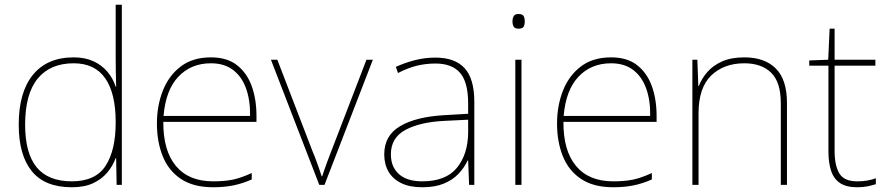

<svg xmlns="http://www.w3.org/2000/svg" viewBox="-20 -780 3743 810"><path d="M283 10Q169 10 114 -58Q59 -126 59 -254Q59 -391 119 -464.5Q179 -538 291 -538Q339 -538 374.5 -521.5Q410 -505 433.5 -477Q457 -449 468 -414H470Q469 -448 468.5 -480Q468 -512 468 -543V-760H494V0H472L470 -113H468Q456 -80 432.5 -52Q409 -24 372.5 -7Q336 10 283 10ZM283 -15Q383 -15 425.5 -80.5Q468 -146 468 -263V-266Q468 -386 424 -449.5Q380 -513 291 -513Q192 -513 139 -448.5Q86 -384 86 -254Q86 -134 134.5 -74.5Q183 -15 283 -15Z M870 -538Q938 -538 980 -505Q1022 -472 1042 -416.5Q1062 -361 1062 -291V-266H669Q668 -145 722 -80Q776 -15 879 -15Q927 -15 961.5 -22Q996 -29 1042 -50V-23Q1004 -6 965.5 2Q927 10 879 10Q796 10 743.5 -25Q691 -60 666.5 -121Q642 -182 642 -259Q642 -334 667 -397.5Q692 -461 742.5 -499.5Q793 -538 870 -538ZM870 -513Q786 -513 732.5 -456.5Q679 -400 670 -291H1035Q1036 -357 1018 -407Q1000 -457 963 -485Q926 -513 870 -513Z M1327 0 1123 -528H1150L1300 -138Q1309 -117 1315 -100Q1321 -83 1326.5 -68Q1332 -53 1337 -36H1339Q1345 -53 1350 -68Q1355 -83 1361.5 -100Q1368 -117 1376 -138L1526 -528H1553L1349 0Z M1817 -537Q1899 -537 1940 -492.5Q1981 -448 1981 -350V0H1959L1955 -103H1953Q1939 -73 1914.5 -47Q1890 -21 1852.5 -5.5Q1815 10 1761 10Q1708 10 1672.5 -7.5Q1637 -25 1619 -56Q1601 -87 1601 -129Q1601 -208 1667.5 -247.5Q1734 -287 1852 -294L1955 -300V-343Q1955 -433 1921 -472.5Q1887 -512 1817 -512Q1777 -512 1739.5 -503Q1702 -494 1659 -472L1650 -498Q1690 -516 1731.5 -526.5Q1773 -537 1817 -537ZM1854 -270Q1752 -265 1690.5 -232Q1629 -199 1629 -129Q1629 -76 1663 -45.5Q1697 -15 1761 -15Q1861 -15 1907.5 -72Q1954 -129 1955 -220V-275Z M2180 -528V0H2154V-528ZM2167 -721Q2185 -721 2189.5 -711.5Q2194 -702 2194 -690Q2194 -677 2189.5 -668Q2185 -659 2167 -659Q2152 -659 2147 -668Q2142 -677 2142 -690Q2142 -702 2147 -711.5Q2152 -721 2167 -721Z M2558 -538Q2626 -538 2668 -505Q2710 -472 2730 -416.5Q2750 -361 2750 -291V-266H2357Q2356 -145 2410 -80Q2464 -15 2567 -15Q2615 -15 2649.5 -22Q2684 -29 2730 -50V-23Q2692 -6 2653.5 2Q2615 10 2567 10Q2484 10 2431.5 -25Q2379 -60 2354.5 -121Q2330 -182 2330 -259Q2330 -334 2355 -397.5Q2380 -461 2430.5 -499.5Q2481 -538 2558 -538ZM2558 -513Q2474 -513 2420.5 -456.5Q2367 -400 2358 -291H2723Q2724 -357 2706 -407Q2688 -457 2651 -485Q2614 -513 2558 -513Z M3120 -538Q3206 -538 3253 -491Q3300 -444 3300 -346V0H3274V-345Q3274 -433 3233.5 -473Q3193 -513 3120 -513Q3034 -513 2980.5 -461.5Q2927 -410 2927 -302V0H2901V-528H2922L2926 -417H2928Q2940 -448 2963.5 -475.5Q2987 -503 3025.5 -520.5Q3064 -538 3120 -538Z M3596 -15Q3621 -15 3640 -18.5Q3659 -22 3675 -28V-3Q3659 2 3640.5 6Q3622 10 3596 10Q3550 10 3523.5 -8Q3497 -26 3486 -60Q3475 -94 3475 -140V-503H3394V-525L3474 -528L3480 -659H3501V-528H3673V-503H3501V-143Q3501 -82 3521 -48.5Q3541 -15 3596 -15Z"/></svg>

Font: Noto Sans Thai Thin
Style: Regular
Weight: 250
Designer: Monotype Design Team
Foundry: Monotype Imaging Inc.
Version: Version 2.001